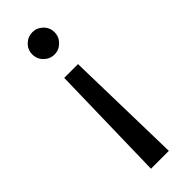

<svg xmlns="http://www.w3.org/2000/svg" viewBox="-250 -524 798 798"><g transform="rotate(-45 149.5 -125.0)"><path d="M150 -369Q123 -369 103.5 -388Q84 -407 84 -435Q84 -462 103.5 -481Q123 -500 150 -500Q176 -500 195.5 -481Q215 -462 215 -435Q215 -408 195.5 -388.5Q176 -369 150 -369ZM109 -272H190L202 250H97Z"/></g></svg>

Font: Oakes Grotesk Medium
Style: Italic
Weight: 500
Italic angle: -8°
Designer: Samuel Oakes
Foundry: Samuel Oakes
Version: Version 1.000;PS 001.000;hotconv 1.0.88;makeotf.lib2.5.64775